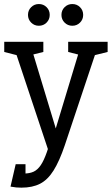

<svg xmlns="http://www.w3.org/2000/svg" viewBox="-38 -702 540 928"><path d="M193.7 19.2 20.8 -500H104.8L231.5 -81.3L358.2 -500H442.2L275.2 0ZM65.5 205Q52.5 205 40.9 204Q29.3 203 12.8 200L31.5 132Q40.7 132.8 52.8 134.8Q64.8 136.7 77.5 136.7Q105.5 136.7 124.7 127.7Q143.8 118.7 159 96.3Q174.2 74 188.5 33L199.5 0H275.2Q249.2 77 220.9 122Q192.7 167 155.8 186Q118.8 205 65.5 205ZM-17.5 -500H62.5L67.3 -429.2L-17.5 -450.8ZM83.2 -429 91.5 -500H171.5V-450.8ZM291.5 -500H371.5L376.3 -429.2L291.5 -450.8ZM393.8 -429 402.2 -500H482.2V-450.8ZM85.3 91.7V200H12.8L37.8 91.7ZM149.8 -577.5Q127.8 -577.5 112.6 -592.8Q97.3 -608 97.3 -630Q97.3 -652.2 112.6 -667.3Q127.8 -682.5 149.9 -682.5Q172 -682.5 187.2 -667.3Q202.3 -652.2 202.3 -630Q202.3 -608 187.2 -592.8Q172 -577.5 149.8 -577.5ZM311.5 -577.5Q289.5 -577.5 274.2 -592.8Q259 -608 259 -630Q259 -652.2 274.2 -667.3Q289.5 -682.5 311.6 -682.5Q333.7 -682.5 348.8 -667.3Q364 -652.2 364 -630Q364 -608 348.8 -592.8Q333.7 -577.5 311.5 -577.5Z"/></svg>

Font: Epunda Slab Light
Style: Regular
Weight: 300
Designer: Simon Atzbach
Foundry: typofactur
Version: Version 1.102